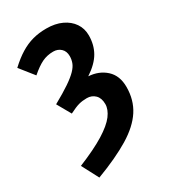

<svg xmlns="http://www.w3.org/2000/svg" viewBox="-204 -763 922 1043"><g transform="rotate(-30 257.0 -241.5)"><path d="M103.8 181.7 48.6 76.6Q153.5 33.8 215.6 -4.7Q277.6 -43.2 304.6 -78.9Q331.5 -114.7 331.5 -148.3Q331.5 -185.9 311 -206.1Q290.4 -226.2 259.8 -226.2Q232.6 -226.2 209.9 -220.2Q187.2 -214.2 148 -194.2L99.2 -280.5Q162.6 -315.7 201 -341.8Q239.4 -368 259.8 -389.2Q280.2 -410.4 287.3 -430.2Q294.4 -449.9 294.4 -470.3Q294.4 -501.3 275.5 -518.9Q256.5 -536.5 228.2 -536.5Q190 -536.5 158 -521.2Q126.1 -505.8 85 -470.1L15.5 -557.3Q56.8 -595.9 94.9 -619.1Q132.9 -642.4 172.4 -653.1Q211.9 -663.8 258.2 -663.8Q313.8 -663.8 354.6 -644.7Q395.4 -625.6 418 -592.4Q440.5 -559.2 440.5 -516.5Q440.5 -457.9 414.3 -411.7Q388 -365.5 326.4 -324.9Q391.5 -320.9 434.5 -281.6Q477.6 -242.3 477.6 -171.4Q477.6 -90.2 437.8 -28.7Q398 32.7 315.3 82.9Q232.6 133.1 103.8 181.7Z"/></g></svg>

Font: Source Sans 3 VF
Style: Regular
Weight: 200
Designer: Paul D. Hunt
Foundry: Adobe
Version: Version 3.046;hotconv 1.0.118;makeotfexe 2.5.65603